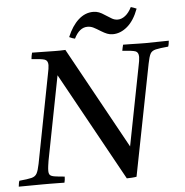

<svg xmlns="http://www.w3.org/2000/svg" viewBox="-81 -953 978 1017"><g transform="rotate(-5 407.5 -445.0)"><path d="M552 6 234 -570 147 -123Q145 -111 143 -96Q141 -81 141 -70Q141 -55 147 -48Q153 -41 171 -38Q189 -35 225 -32Q225 -25 224 -16Q223 -7 221 0Q206 0 184 -0.5Q162 -1 140.5 -1Q119 -1 105 -1Q80 -1 43.5 -0.5Q7 0 -22 0Q-21 -7 -20 -15.5Q-19 -24 -16 -31Q28 -35 48.5 -40Q69 -45 77.5 -60.5Q86 -76 93 -111L183 -576Q187 -595 189 -607.5Q191 -620 191 -628Q191 -652 174 -658Q157 -664 104 -667Q105 -683 110 -701Q140 -701 174.5 -700Q209 -699 231 -699Q239 -699 257.5 -699Q276 -699 287 -700L584 -161L665 -576Q669 -594 671 -607.5Q673 -621 673 -629Q673 -654 656.5 -660Q640 -666 587 -669Q588 -677 590 -684.5Q592 -692 594 -701Q609 -701 631 -700.5Q653 -700 675 -699.5Q697 -699 712 -699Q737 -699 771.5 -700Q806 -701 837 -701Q836 -693 835 -685.5Q834 -678 831 -670Q786 -666 764.5 -661Q743 -656 735 -640.5Q727 -625 720 -589L604 2Q594 4 578.5 5Q563 6 552 6ZM652 -896Q660 -894 667.5 -891Q675 -888 682 -885Q659 -823 622.5 -792Q586 -761 545 -761Q529 -761 515 -766.5Q501 -772 483 -783Q461 -797 446 -804.5Q431 -812 414 -812Q371 -812 343 -755Q329 -758 313 -766Q337 -824 372.5 -856Q408 -888 451 -888Q468 -888 482 -882.5Q496 -877 512 -866Q530 -855 545 -845.5Q560 -836 578 -836Q598 -836 617.5 -851Q637 -866 652 -896Z"/></g></svg>

Font: Tiro Tamil
Style: Italic
Weight: 400
Italic angle: -11°
Designer: Tamil: Fernando Mello & Fiona Ross, assisted by Kaja Sojewska. Latin: John Hudson with Paul Hanslow, assisted by Kaja So
Foundry: Tiro Typeworks Ltd.
Version: Version 1.52